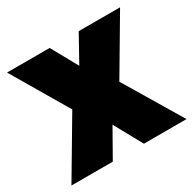

<svg xmlns="http://www.w3.org/2000/svg" viewBox="-144 -681 816 812"><g transform="rotate(-30 264.0 -275.0)"><path d="M378 -279 545 0H337L262 -136L185 0H-17L147 -277L-14 -550H194L265 -422L336 -550H538Z"/></g></svg>

Font: Encode Sans Condensed Black
Style: Regular
Weight: 900
Width: 3
Designer: Multiple Designers
Foundry: Impallari Type
Version: Version 2.000